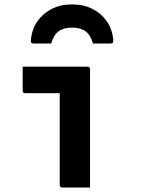

<svg xmlns="http://www.w3.org/2000/svg" viewBox="-20 -835 640 855"><path d="M246 -11Q246 -37 246 -77.5Q246 -118 246 -166.5Q246 -215 246 -263.5Q246 -312 246 -353Q246 -394 246 -420H227Q203 -420 188.5 -420Q174 -420 161.5 -420Q149 -420 133.5 -420Q118 -420 92 -420Q87 -420 84 -423Q81 -426 81 -431Q81 -458 81 -484.5Q81 -511 81 -538Q117 -538 145.5 -538Q174 -538 199.5 -538Q225 -538 251.5 -538Q278 -538 306.5 -538Q335 -538 370 -538Q374 -538 376 -536.5Q378 -535 379.5 -533Q381 -531 381 -527Q381 -481 381 -426Q381 -371 381 -313.5Q381 -256 381 -201.5Q381 -147 381 -100Q381 -84 381 -67Q381 -50 381 -33.5Q381 -17 381 0Q348 0 319.5 0Q291 0 257 0Q252 0 249 -3Q246 -6 246 -11ZM301 -712Q264 -712 241.5 -696Q219 -680 208 -641Q189 -641 170.5 -641Q152 -641 132 -641Q122 -641 119 -645Q116 -649 118 -663Q123 -707 147.5 -741.5Q172 -776 210.5 -795.5Q249 -815 294 -815H308Q353 -815 391.5 -795.5Q430 -776 454.5 -741.5Q479 -707 484 -663Q485 -649 482.5 -645Q480 -641 470 -641Q450 -641 431.5 -641Q413 -641 394 -641Q383 -680 360.5 -696Q338 -712 301 -712Z"/></svg>

Font: Recursive Monospace
Style: Bold
Weight: 700
Version: Version 1.047